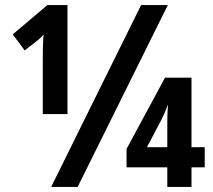

<svg xmlns="http://www.w3.org/2000/svg" viewBox="-20 -734 838 754"><path d="M181 0 534 -714H639L285 0ZM148 -495Q148 -520 148.5 -545Q149 -570 151 -598Q136 -582 127 -575L77 -536L30 -599L166 -714H245V-286H148ZM637 0V-77H477V-149L628 -429H732V-156H784V-77H732V0ZM557 -156H637V-254Q637 -296 640 -324Q626 -287 615 -266Z"/></svg>

Font: Noto Sans ExtraCondensed
Style: Bold
Weight: 700
Width: 2
Designer: Monotype Design Team
Foundry: Monotype Imaging Inc.
Version: Version 2.013; ttfautohint (v1.8.4.7-5d5b)